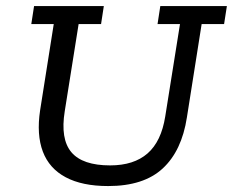

<svg xmlns="http://www.w3.org/2000/svg" viewBox="-20 -603 768 633"><path d="M336.5 10.4Q250.8 10.4 196.6 -18.6Q142.3 -47.5 121.2 -103.3Q100.2 -159 112.2 -239L157.2 -523.7H83.2L92.3 -583H322.3L313.2 -523.7H239.2L193.5 -236.6Q178.6 -144.8 215.3 -101.2Q252 -57.7 343.2 -57.7Q421.3 -57.7 466.6 -97.3Q511.8 -136.9 524.8 -219.2L573.4 -523.7H499.4L508.5 -583H728L718.8 -523.7H644.8L596.2 -216Q579.2 -105.7 516.5 -47.7Q453.9 10.4 336.5 10.4Z"/></svg>

Font: Rokkitt SemiBold
Style: Italic
Weight: 600
Italic angle: -9°
Designer: Vernon Adams
Foundry: Vernon Adams
Version: Version 3.103